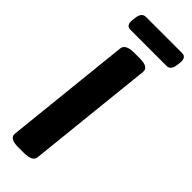

<svg xmlns="http://www.w3.org/2000/svg" viewBox="-283 -883 908 908"><g transform="rotate(45 170.5 -429.5)"><path d="M82 2Q23 2 26 -32L93 -669Q96 -702 156 -702H191Q251 -702 248 -668L181 -31Q180 -14 164.5 -6Q149 2 117 2ZM64 -766Q35 -766 39 -806L41 -821Q45 -861 74 -861H316Q345 -861 341 -821L339 -806Q335 -766 306 -766Z"/></g></svg>

Font: Asap Condensed
Style: Bold Italic
Weight: 700
Width: 3
Italic angle: -6°
Designer: Pablo Cosgaya
Foundry: Omnibus-Type
Version: Version 3.001; ttfautohint (v1.8.4.7-5d5b)